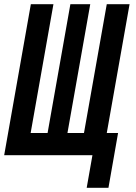

<svg xmlns="http://www.w3.org/2000/svg" viewBox="-29 -745 649 918"><path d="M413 -3H-9L118.5 -725H226.5L117.5 -109H198.5L307.5 -725H402.5L293.5 -109H372.5L481.5 -725H590.5L481.5 -109H535.5L489.5 153H385.5Z"/></svg>

Font: JuliaMono
Style: Bold Italic
Weight: 700
Italic angle: -9°
Monospace: yes
Designer: cormullion
Foundry: corm
Version: Version 0.057; ttfautohint (v1.8.4)